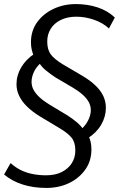

<svg xmlns="http://www.w3.org/2000/svg" viewBox="-25 -734 590 943"><path d="M203 189Q138 189 85.5 172Q33 155 -5 123L27 67Q49 87 75.5 100.5Q102 114 134 120.5Q166 127 201 127Q246 127 278 111Q310 95 327.5 67.5Q345 40 345 5Q345 -34 327.5 -56.5Q310 -79 270 -103L170 -163Q133 -186 107.5 -211Q82 -236 69 -263.5Q56 -291 56 -320Q56 -364 79 -403Q102 -442 144 -470L141 -458Q135 -473 131 -489.5Q127 -506 127 -526Q127 -583 157.5 -625Q188 -667 238 -690.5Q288 -714 348 -714Q404 -714 453.5 -698Q503 -682 539 -648L510 -594Q482 -621 438 -636.5Q394 -652 350 -652Q306 -652 273.5 -636Q241 -620 224 -592.5Q207 -565 207 -530Q207 -491 224 -467.5Q241 -444 282 -419L379 -362Q418 -339 444 -314Q470 -289 482.5 -262Q495 -235 495 -205Q495 -161 472 -121.5Q449 -82 406 -55L408 -69Q416 -55 420 -38Q424 -21 424 0Q424 57 393.5 99.5Q363 142 313.5 165.5Q264 189 203 189ZM130 -332Q130 -311 140 -292.5Q150 -274 169.5 -256Q189 -238 217 -221L305 -168Q333 -150 353 -133Q373 -116 385 -97L374 -99Q397 -120 409 -145Q421 -170 421 -193Q421 -214 411 -232.5Q401 -251 381 -269Q361 -287 332 -304L247 -354Q220 -372 199.5 -389Q179 -406 167 -426L179 -428Q154 -407 142 -381.5Q130 -356 130 -332Z"/></svg>

Font: Nunito Sans 12pt
Style: Italic
Weight: 400
Italic angle: -9°
Designer: Vernon Adams
Foundry: Vernon Adams
Version: Version 3.101;gftools[0.9.27]